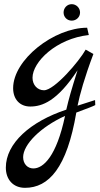

<svg xmlns="http://www.w3.org/2000/svg" viewBox="-20 -516 479 921"><path d="M436 -36 352 -9C363 -63 385 -143 428 -257L391 -278C360 -222 241 -83 191 -83C160 -83 136 -108 136 -143C136 -219 250 -331 406 -348L398 -383C239 -383 43 -230 43 -93C43 -39 76 -5 125 -5C182 -5 254 -30 352 -179C322 -84 310 -42 298 10C125 67 8 172 8 288C8 345 43 385 100 385C214 385 301 289 346 24C407 1 424 -5 437 -12ZM292 40C251 234 188 292 140 292C112 292 91 270 91 238C91 177 175 93 292 40ZM285 -456C285 -434 302 -417 324 -417C346 -417 364 -434 364 -456C364 -478 346 -496 324 -496C302 -496 285 -478 285 -456Z"/></svg>

Font: Marck Script
Style: Regular
Weight: 400
Designer: Denis Masharov, Marck Fogel
Foundry: Denis Masharov
Version: Version 1.002